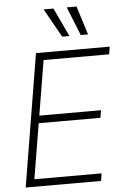

<svg xmlns="http://www.w3.org/2000/svg" viewBox="-63 -1006 685 1050"><g transform="rotate(-5 280.0 -481.0)"><path d="M34.7 0 154.8 -727.5H559.6L552.7 -686H192.9L143.1 -385.3H481.9L475.1 -344.2H136.2L85.9 -41H455.1L448.2 0ZM305.2 -804.7 217.3 -961.9H271L345.2 -804.7ZM407.2 -804.7 344.2 -961.9H397.9L447.3 -804.7Z"/></g></svg>

Font: Inter Display Extra Light
Style: Italic
Weight: 200
Italic angle: -9.39999°
Designer: Rasmus Andersson
Foundry: rsms
Version: Version 4.000;git-4fc901f